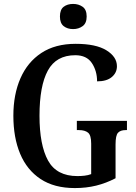

<svg xmlns="http://www.w3.org/2000/svg" viewBox="-20 -947 693 977"><path d="M361 10Q256 10 186.5 -36Q117 -82 82.5 -164.5Q48 -247 48 -358Q48 -466 84 -548.5Q120 -631 190.5 -677.5Q261 -724 365 -724Q468 -724 521.5 -691Q575 -658 575 -610Q575 -577 549 -555Q523 -533 474 -533Q474 -586 447.5 -626Q421 -666 363 -666Q266 -666 223.5 -588Q181 -510 181 -358Q181 -209 224.5 -130Q268 -51 374 -51Q392 -51 410 -53Q428 -55 444 -61V-216Q444 -259 428 -272Q412 -285 382 -285H371V-332H626V-285H619Q593 -285 580.5 -271.5Q568 -258 568 -212V-40Q520 -15 469.5 -2.5Q419 10 361 10ZM352 -799Q323 -799 304 -814Q285 -829 285 -863Q285 -898 304 -912.5Q323 -927 352 -927Q380 -927 400.5 -912.5Q421 -898 421 -863Q421 -829 400.5 -814Q380 -799 352 -799Z"/></svg>

Font: Noto Serif Lao Condensed SemiBold
Style: Regular
Weight: 600
Width: 3
Designer: Monotype Design Team
Foundry: Monotype Imaging Inc.
Version: Version 2.003; ttfautohint (v1.8.4.7-5d5b)